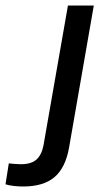

<svg xmlns="http://www.w3.org/2000/svg" viewBox="-132 -490 385 698"><path d="M-48 188Q-64 188 -82 186Q-100 184 -112 180L-100 104Q-90 105 -78.5 106Q-67 107 -56 107Q-19 107 0 90.5Q19 74 26 39L115 -470H209L119 47Q106 120 66 154Q26 188 -48 188Z"/></svg>

Font: Gantari Medium
Style: Italic
Weight: 500
Italic angle: -10°
Designer: Anugrah Pasau
Foundry: Lafontype
Version: Version 1.000